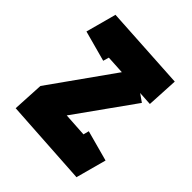

<svg xmlns="http://www.w3.org/2000/svg" viewBox="-182 -747 867 867"><g transform="rotate(45 251.5 -313.5)"><path d="M449 8H447L34 -18L42 -168L258 -472L170 -477L162 -449L15 -489L54 -633V-635L457 -611L449 -460L383 -464L420 -438L220 -158L334 -151L341 -178L488 -138L449 6V8Z"/></g></svg>

Font: Blaka
Style: Regular
Weight: 400
Designer: Mohamed Gaber
Foundry: Kief Type Foundry
Version: Version 1.003; ttfautohint (v1.8.4.7-5d5b)